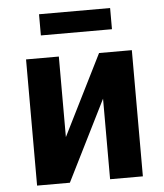

<svg xmlns="http://www.w3.org/2000/svg" viewBox="-53 -783 707 829"><g transform="rotate(-5 301.0 -368.0)"><path d="M147 -736.3H455.1V-644.5H147ZM74.2 -546.9H216.3V-197.8L390.6 -546.9H532.7V0H390.6V-349.1L216.3 0H74.2Z"/></g></svg>

Font: Hack
Style: Bold
Weight: 700
Monospace: yes
Designer: Christopher Simpkins
Foundry: Christopher Simpkins
Version: Version 2.017